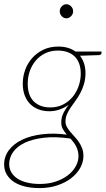

<svg xmlns="http://www.w3.org/2000/svg" viewBox="-41 -726 513 932"><path d="M0 0ZM374 -369.5Q373.5 -340 366.2 -316.5Q359 -293 348.2 -273Q337.5 -253 325 -236.2Q312.5 -219.5 301.8 -203.5Q291 -187.5 284 -171.5Q277 -155.5 277 -137.5Q276.5 -123.5 283 -111.2Q289.5 -99 299.2 -87.2Q309 -75.5 320.5 -63.2Q332 -51 341.8 -36.8Q351.5 -22.5 357.8 -5.8Q364 11 364 32Q363.5 62 348 89.8Q332.5 117.5 304.2 139.2Q276 161 236.8 174Q197.5 187 150 187Q112.5 187 81 179.5Q49.5 172 27 157.2Q4.5 142.5 -8.2 121Q-21 99.5 -21 71.5Q-20.5 32.5 2.8 2Q26 -28.5 67 -48Q108 -67.5 163.5 -74.2Q219 -81 283.5 -72.5Q272 -85.5 264 -99.5Q256 -113.5 256.5 -132.5Q256.5 -141.5 258 -150.5Q259.5 -159.5 263.5 -169.5Q267.5 -179.5 274.5 -191.2Q281.5 -203 292.5 -217.5Q271.5 -202.5 247.8 -194.2Q224 -186 198.5 -186Q170 -186 146.2 -195Q122.5 -204 105.5 -221Q88.5 -238 79 -263Q69.5 -288 69.5 -320Q69.5 -354 81 -386.2Q92.5 -418.5 114.8 -443.8Q137 -469 169 -484.5Q201 -500 242 -500Q291.5 -500 325.5 -476H452L451.5 -467Q451 -464.5 448.8 -462Q446.5 -459.5 440.5 -458.5L347 -455.5Q360 -439.5 367 -418Q374 -396.5 374 -369.5ZM340 33.5Q340 18.5 336.8 6.2Q333.5 -6 328 -16.5Q322.5 -27 315.5 -36Q308.5 -45 301 -53.5Q226.5 -64 171 -57.2Q115.5 -50.5 78.2 -32.5Q41 -14.5 22.5 12.2Q4 39 3.5 69.5Q3.5 93 14.5 111.2Q25.5 129.5 45 141.8Q64.5 154 91.8 160.5Q119 167 152 167Q194.5 167 229 155.5Q263.5 144 288 125.2Q312.5 106.5 326 82.5Q339.5 58.5 340 33.5ZM203 -204.5Q238 -204.5 265.5 -218.8Q293 -233 312 -256.2Q331 -279.5 341 -309Q351 -338.5 351 -368.5Q351 -397 343 -418Q335 -439 320.5 -452.8Q306 -466.5 285.5 -473.5Q265 -480.5 240 -480.5Q205 -480.5 177.8 -467Q150.5 -453.5 131.8 -431Q113 -408.5 103.2 -379.5Q93.5 -350.5 93.5 -320Q93.5 -262.5 123.2 -233.5Q153 -204.5 203 -204.5ZM314 -671Q314 -657.5 303.8 -647.2Q293.5 -637 281.5 -637Q268.5 -637 258.8 -647.2Q249 -657.5 249 -671Q249 -685 258.8 -695.2Q268.5 -705.5 281.5 -705.5Q294 -705.5 304 -695.2Q314 -685 314 -671Z"/></svg>

Font: Lato Thin
Style: Italic
Weight: 200
Italic angle: -7°
Designer: Lukasz Dziedzic
Foundry: tyPoland Lukasz Dziedzic
Version: Version 2.007; 2014-02-27